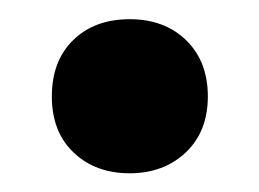

<svg xmlns="http://www.w3.org/2000/svg" viewBox="-20 -380 270 200"><path d="M115 -199.5Q79.5 -199.5 56.8 -221Q34 -242.5 34 -279.5Q34 -316.5 56.2 -338.2Q78.5 -360 115 -360Q151.5 -360 174 -338Q196.5 -316 196.5 -279.5Q196.5 -243 173.5 -221.2Q150.5 -199.5 115 -199.5Z"/></svg>

Font: Encode Sans Cnd SmBold
Style: Regular
Weight: 600
Width: 3
Designer: Multiple Designers
Foundry: Impallari Type
Version: Version 3.002; ttfautohint (v1.8.3) -l 8 -r 50 -G 200 -x 14 